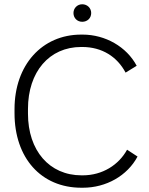

<svg xmlns="http://www.w3.org/2000/svg" viewBox="-20 -871 696 899"><path d="M365 -769C389 -769 407 -786 407 -810C407 -833 389 -851 365 -851C342 -851 324 -833 324 -810C324 -786 342 -769 365 -769ZM361 8H368C477 8 576 -48 624 -138L575 -170C536 -99 460 -50 367 -50H362C211 -50 111 -166 111 -339V-361C111 -535 211 -651 360 -651H365C458 -651 529 -605 568 -531L620 -563C573 -652 473 -709 367 -709H360C177 -709 48 -567 48 -360V-341C48 -132 172 8 361 8Z"/></svg>

Font: Fixel Text Light
Style: Regular
Weight: 300
Width: 4
Designer: AlfaBravo + MacPaw
Foundry: Kyrylo Tkachov, Marchela Mozhyna, Serhii Makarenko, Maria Weinstein, Zakhar Kryvoshyya
Version: Version 1.211